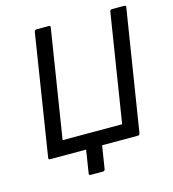

<svg xmlns="http://www.w3.org/2000/svg" viewBox="-115 -750 877 975"><g transform="rotate(-15 323.5 -262.5)"><path d="M241 130Q231 130 233 120L252 0H63Q53 0 55 -10L155 -645Q157 -655 167 -655H231Q241 -655 239 -645L149 -77H462L552 -645Q554 -655 564 -655H627Q638 -655 636 -645L535 -10Q533 0 524 0H336L317 120Q315 130 305 130Z"/></g></svg>

Font: Sofia Sans Hairline
Style: Italic
Weight: 1
Italic angle: -9°
Designer: Botio Nikoltchev, Ani Petrova
Foundry: lettersoup
Version: Version 4.102